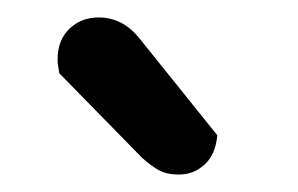

<svg xmlns="http://www.w3.org/2000/svg" viewBox="-20 -721 342 220"><path d="M48 -637Q46 -647 46 -653Q46 -675 59.5 -688Q73 -701 93 -701Q120 -701 139 -678L229 -566Q227 -544 214.5 -532.5Q202 -521 185 -521Q171 -521 162 -526Q153 -531 143 -540Z"/></svg>

Font: Baloo Bhaina 2 Medium
Style: Regular
Weight: 500
Designer: Yesha Goshar, Manish Minz, Shuchita Grover and Ek Type
Foundry: Ek Type
Version: Version 1.640;hotconv 1.0.111;makeotfexe 2.5.65597; ttfautoh